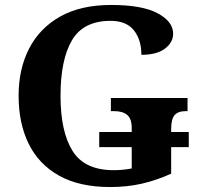

<svg xmlns="http://www.w3.org/2000/svg" viewBox="-20 -744 810 774"><path d="M424 10Q300 10 218 -36Q136 -82 95.5 -164.5Q55 -247 55 -358Q55 -466 97.5 -548.5Q140 -631 223 -677.5Q306 -724 428 -724Q553 -724 615.5 -690.5Q678 -657 678 -608Q678 -573 645 -548Q612 -523 550 -523Q550 -584 519.5 -622Q489 -660 426 -660Q316 -660 270 -581.5Q224 -503 224 -358Q224 -213 272.5 -135.5Q321 -58 438 -58Q477 -58 511 -65V-151H380V-212H511V-228Q511 -265 493 -280.5Q475 -296 440 -296H427V-349H736V-296H729Q698 -296 684 -280Q670 -264 670 -224V-212H741V-151H670V-44Q611 -17 551.5 -3.5Q492 10 424 10Z"/></svg>

Font: Noto Serif
Style: Bold
Weight: 700
Designer: Monotype Design Team
Foundry: Monotype Imaging Inc.
Version: Version 2.014